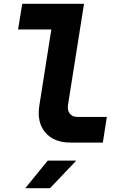

<svg xmlns="http://www.w3.org/2000/svg" viewBox="-20 -750 640 1010"><path d="M351 0Q263 0 218 -53.5Q173 -107 187 -195L250 -595H75L97 -730H422L338 -200Q333 -171 346.5 -153Q360 -135 387 -135H542L521 0ZM113 240 231 95H381L243 240Z"/></svg>

Font: JetBrains Mono NL ExtraBold
Style: Italic
Weight: 800
Italic angle: -9°
Monospace: yes
Designer: Philipp Nurullin, Konstantin Bulenkov
Foundry: JetBrains
Version: Version 2.305; ttfautohint (v1.8.4.7-5d5b)